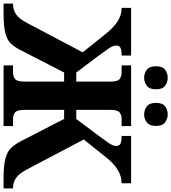

<svg xmlns="http://www.w3.org/2000/svg" viewBox="38 -997 959 1075"><g transform="rotate(90 517.5 -459.5)"><path d="M621 -787Q595 -787 575.5 -802Q556 -817 556 -853Q556 -890 575.5 -904.5Q595 -919 621 -919Q645 -919 665 -904.5Q685 -890 685 -853Q685 -817 665 -802Q645 -787 621 -787ZM415 -787Q390 -787 370.5 -802Q351 -817 351 -853Q351 -890 370.5 -904.5Q390 -919 415 -919Q440 -919 460 -904.5Q480 -890 480 -853Q480 -817 460 -802Q440 -787 415 -787ZM0 0V-53H4Q36 -53 61 -70.5Q86 -88 110 -134L273 -443L168 -574Q135 -615 100 -638Q65 -661 24 -661V-714H291V-661Q260 -661 247.5 -654.5Q235 -648 235 -630Q235 -613 250.5 -590Q266 -567 292 -532L386 -407H437V-600Q437 -640 421.5 -650.5Q406 -661 386 -661H346V-714H686V-661H646Q625 -661 610 -650Q595 -639 595 -596V-407H646L740 -532Q766 -567 781.5 -590Q797 -613 797 -630Q797 -648 784.5 -654.5Q772 -661 741 -661V-714H1006V-661Q966 -661 930 -638.5Q894 -616 861 -574L761 -449L927 -134Q951 -88 975.5 -70.5Q1000 -53 1031 -53H1035V0H981Q908 0 869 -10Q830 -20 810 -40.5Q790 -61 773 -92L646 -339H595V-118Q595 -75 610 -64Q625 -53 646 -53H686V0H346V-53H386Q407 -53 422 -64Q437 -75 437 -118V-339H386L259 -92Q243 -61 223.5 -40.5Q204 -20 165.5 -10Q127 0 54 0Z"/></g></svg>

Font: Noto Serif
Style: Bold
Weight: 700
Designer: Monotype Design Team
Foundry: Monotype Imaging Inc.
Version: Version 2.014